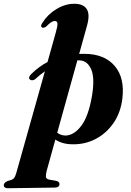

<svg xmlns="http://www.w3.org/2000/svg" viewBox="-125 -758 698 1020"><path d="M62 -337.5Q54.5 -331.5 46 -331.5Q37.5 -331.5 33 -336.5Q27.5 -341.5 30.8 -350Q34 -358.5 43.5 -367Q62 -385 82.8 -400.5Q103.5 -416 127.5 -428.5L171 -584Q181.5 -620 180.2 -633.2Q179 -646.5 166 -646.5Q157 -646.5 146.8 -640Q136.5 -633.5 119.5 -616Q107 -608.5 99.5 -611.5Q87 -617.5 100.5 -637Q128 -681.5 174.8 -709.8Q221.5 -738 269.5 -738Q318 -738 336 -709.5Q354 -681 337 -620.5L295.5 -471.5Q310.5 -472.5 325.5 -472Q430.5 -471 484.5 -407.5Q538.5 -344 525 -234Q516 -160 478.5 -105.2Q441 -50.5 384.5 -20.5Q328 9.5 262 8.5Q233 8.5 209.8 2Q186.5 -4.5 169 -16.5L123 149.5Q118 169 118.8 181Q119.5 193 138 196.5L172 202.5Q190.5 206 191 219Q191 238.5 165 238.5L-85 242Q-93 242 -99 238Q-105 234 -105 225.5Q-105 220 -100.2 214Q-95.5 208 -83 203Q-58.5 197.5 -51.2 189Q-44 180.5 -38.5 161L113.5 -379Q87.5 -361 62 -337.5ZM220.5 -38Q265.5 -37 305 -87.2Q344.5 -137.5 363.5 -247.5Q379.5 -343 359.8 -388.8Q340 -434.5 301 -437Q293.5 -437.5 286 -437.5L179 -53Q197 -39 220.5 -38Z"/></svg>

Font: Fraunces 72pt
Style: Bold Italic
Weight: 700
Italic angle: -16°
Version: Version 1.000;[b76b70a41]